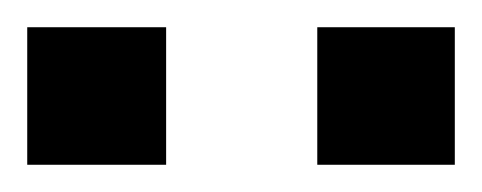

<svg xmlns="http://www.w3.org/2000/svg" viewBox="-29 -604 354 141"><path d="M-9 -483V-584H93V-483ZM204 -483V-584H305V-483Z"/></svg>

Font: Pixelify Sans
Style: Regular
Weight: 400
Designer: Stefie Justprince
Foundry: Typecalism Foundryline
Version: Version 1.000;February 13, 2025;FontCreator 15.0.0.3015 64-b